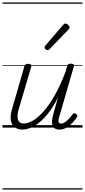

<svg xmlns="http://www.w3.org/2000/svg" viewBox="-20 -1030 686 1550"><path d="M161 16Q125 16 99.5 -2Q74 -20 67.5 -59Q61 -98 80 -160L177 -495Q181 -506 187.5 -510.5Q194 -515 207 -515Q223 -515 229.5 -509Q236 -503 232 -491L134 -158Q121 -117 121.5 -89Q122 -61 134.5 -47Q147 -33 174 -33Q206 -33 245.5 -56Q285 -79 330 -128.5Q375 -178 420.5 -258Q466 -338 510 -453L521 -495Q525 -508 531 -512Q537 -516 551 -516Q567 -516 573.5 -510.5Q580 -505 576 -493L462 -100Q454 -76 452.5 -61Q451 -46 456 -39Q461 -32 471 -32Q488 -32 505 -43.5Q522 -55 537.5 -72Q553 -89 566 -107Q572 -116 579 -116Q586 -116 594 -110Q603 -104 604.5 -98Q606 -92 601 -85Q589 -66 568 -42Q547 -18 519.5 -1Q492 16 460 16Q437 16 423 7Q409 -2 403.5 -19Q398 -36 400.5 -59.5Q403 -83 411 -111L448 -243Q412 -171 373.5 -121.5Q335 -72 297.5 -41.5Q260 -11 225 2.5Q190 16 161 16ZM363 -625Q357 -625 348.5 -632Q340 -639 340 -646Q340 -650 341.5 -654Q343 -658 347 -663L488 -827Q494 -834 498.5 -837Q503 -840 508 -840Q515 -840 523 -835Q531 -830 536 -822.5Q541 -815 541 -808Q541 -803 539.5 -799.5Q538 -796 533 -792L381 -634Q372 -625 363 -625ZM0 490H646V500H0ZM0 -20H646V0H0ZM0 -505H646V-500H0ZM0 -1010H646V-1000H0Z"/></svg>

Font: Playwrite AU NSW Guides
Style: Regular
Weight: 400
Designer: Veronika Burian, José Scaglione
Foundry: TypeTogether
Version: Version 1.003